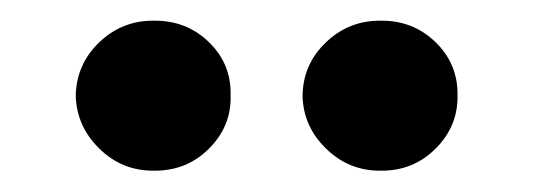

<svg xmlns="http://www.w3.org/2000/svg" viewBox="-20 -769 505 182"><path d="M126 -607.2Q95.8 -606.9 74.2 -628.1Q52.5 -649.3 51.8 -678.5Q52.5 -708.3 74.2 -729Q95.8 -749.7 126 -749.4Q156.8 -749.7 178.1 -729Q199.4 -708.3 198.6 -678.5Q199.4 -649.3 178.1 -628.1Q156.8 -606.9 126 -607.2ZM341 -607.2Q310.8 -606.9 289.1 -628.1Q267.3 -649.3 266.8 -678.5Q267.3 -708.3 289.1 -729Q310.8 -749.7 341 -749.4Q371.6 -749.7 392.9 -729Q414.2 -708.3 413.7 -678.5Q414.2 -649.3 392.9 -628.1Q371.6 -606.9 341 -607.2Z"/></svg>

Font: Inter Display V
Style: Regular
Weight: 400
Designer: Rasmus Andersson
Foundry: rsms
Version: Version 3.015;git-src